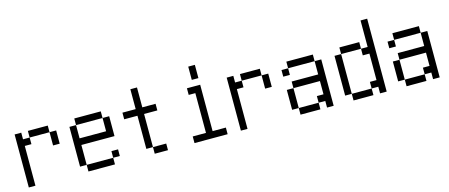

<svg xmlns="http://www.w3.org/2000/svg" viewBox="-45 -1218 4091 1749"><g transform="rotate(-15 2000.0 -344.0)"><path d="M62.5 -500Q62.5 -500 62.5 0H125Q125 0 125 -375H187.5V-437.5H125V-500ZM375 -437.5Q375 -437.5 375 -312.5H437.5Q437.5 -312.5 437.5 -437.5ZM187.5 -437.5H375V-500H187.5Z M937.5 -62.5V-125H875V-62.5H625V0H875V-62.5ZM625 -62.5V-250H937.5V-437.5H875Q875 -437.5 875 -312.5H625Q625 -312.5 625 -437.5H562.5Q562.5 -437.5 562.5 -62.5ZM625 -437.5H875V-500H625Z M1375 0V-62.5H1250V0ZM1375 -375V-437.5H1250V-625H1187.5V-437.5H1062.5V-375H1187.5V-62.5H1250V-375Z M1937.5 0V-62.5H1812.5V-500H1687.5V-437.5H1750Q1750 -437.5 1750 -62.5H1625V0ZM1750 -687.5Q1750 -687.5 1750 -562.5H1812.5Q1812.5 -562.5 1812.5 -687.5Z M2062.5 -500Q2062.5 -500 2062.5 0H2125Q2125 0 2125 -375H2187.5V-437.5H2125V-500ZM2375 -437.5Q2375 -437.5 2375 -312.5H2437.5Q2437.5 -312.5 2437.5 -437.5ZM2187.5 -437.5H2375V-500H2187.5Z M2625 -62.5V0H2812.5V-62.5ZM2625 -62.5V-250H2562.5V-62.5ZM2875 -62.5V0H2937.5V-437.5H2875Q2875 -437.5 2875 -312.5H2625V-250H2875Q2875 -250 2875 -125H2812.5V-62.5ZM2625 -437.5H2562.5V-375H2625ZM2625 -437.5H2875V-500H2625Z M3125 -62.5V0H3312.5V-62.5ZM3125 -62.5Q3125 -62.5 3125 -437.5H3062.5Q3062.5 -437.5 3062.5 -62.5ZM3375 -62.5V0H3437.5V-687.5H3375Q3375 -687.5 3375 -437.5H3312.5V-375H3375Q3375 -375 3375 -125H3312.5V-62.5ZM3125 -437.5H3312.5V-500H3125Z M3625 -62.5V0H3812.5V-62.5ZM3625 -62.5V-250H3562.5V-62.5ZM3875 -62.5V0H3937.5V-437.5H3875Q3875 -437.5 3875 -312.5H3625V-250H3875Q3875 -250 3875 -125H3812.5V-62.5ZM3625 -437.5H3562.5V-375H3625ZM3625 -437.5H3875V-500H3625Z"/></g></svg>

Font: Unifont
Style: Medium
Weight: 500
Version: Version 9.0.06